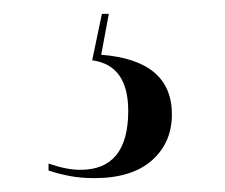

<svg xmlns="http://www.w3.org/2000/svg" viewBox="-20 -25 324 277"><path d="M116 232Q97 232 81 229Q65 226 50 221V211Q76 220 96 220Q165 220 165 135Q165 69 113 62L127 -5H137L126 54Q228 62 228 140Q228 181 199 206.5Q170 232 116 232Z"/></svg>

Font: Noto Serif Display Condensed
Style: Regular
Weight: 400
Width: 3
Designer: Monotype Design Team
Foundry: Monotype Imaging Inc.
Version: Version 2.009